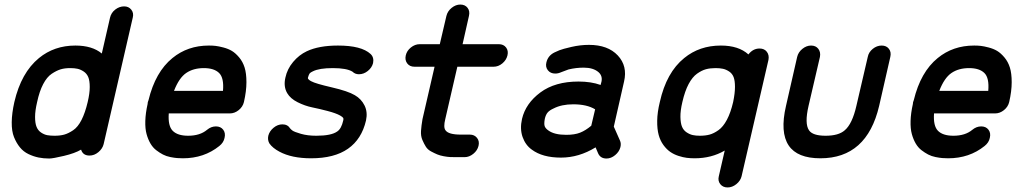

<svg xmlns="http://www.w3.org/2000/svg" viewBox="-20 -677 4520 843"><path d="M365 -229Q374 -267 374 -295Q374 -323 367.5 -338.5Q361 -354 347.5 -363Q334 -372 320.5 -375Q307 -378 288 -378Q264 -378 246 -372.5Q228 -367 207 -353Q186 -339 169.5 -307.5Q153 -276 143 -229Q134 -191 134 -163.5Q134 -136 140.5 -120Q147 -104 160.5 -95Q174 -86 187.5 -83.5Q201 -81 220 -81Q244 -81 262 -86Q280 -91 301 -105Q322 -119 338 -150.5Q354 -182 365 -229ZM463 -599Q468 -621 486 -635Q504 -649 525 -649Q545 -649 556.5 -634.5Q568 -620 563 -600L435 -44Q430 -24 412 -9Q394 6 373 6Q344 6 336 -20Q309 -4 260.5 7.5Q212 19 196 19Q171 19 149 14.5Q127 10 105 -0.5Q83 -11 67.5 -30Q52 -49 41.5 -75Q31 -101 31.5 -140.5Q32 -180 43 -229Q73 -358 151 -422Q218 -477 311 -477Q385 -477 427 -442Z M959 -278Q964 -335 942 -356.5Q920 -378 875 -378Q829 -378 797.5 -356.5Q766 -335 744 -278ZM721 -179Q717 -124 738.5 -102.5Q760 -81 806 -81Q858 -81 889 -107Q907 -122 928 -122Q949 -122 960 -107.5Q971 -93 966 -72Q962 -51 943 -36Q876 18 783 18Q770 18 757.5 17Q745 16 727.5 12.5Q710 9 695.5 1.5Q681 -6 666 -17.5Q651 -29 640.5 -47Q630 -65 623.5 -88.5Q617 -112 618 -146Q619 -180 628 -220Q628 -224 629 -228.5Q630 -233 632 -237Q662 -361 737 -422Q804 -477 897 -477Q897 -477 898 -477Q913 -477 926.5 -475.5Q940 -474 961 -468.5Q982 -463 998 -453.5Q1014 -444 1030 -425Q1046 -406 1054 -380.5Q1062 -355 1062 -316Q1062 -277 1051 -229Q1046 -208 1028 -193.5Q1010 -179 989 -179Z M1464 -477Q1567 -477 1607 -440Q1623 -425 1618 -400Q1613 -380 1595 -365.5Q1577 -351 1556 -351Q1539 -351 1528 -362Q1503 -378 1441 -378Q1382 -378 1354 -364Q1343 -359 1339.5 -354.5Q1336 -350 1332 -336Q1332 -334 1332 -333Q1332 -332 1333 -330.5Q1334 -329 1337.5 -326Q1341 -323 1347 -320Q1365 -310 1436.5 -293.5Q1508 -277 1538 -259Q1566 -243 1580.5 -214Q1595 -185 1587 -148Q1568 -66 1508 -24Q1448 18 1346 18Q1261 18 1207 -11Q1177 -27 1163 -47Q1154 -62 1158 -81Q1163 -101 1181 -116Q1199 -131 1220 -131Q1243 -131 1254 -113Q1257 -109 1264.5 -103.5Q1272 -98 1301 -89.5Q1330 -81 1369 -81Q1435 -81 1461 -100Q1479 -112 1487 -148Q1489 -155 1487 -159Q1485 -163 1473 -170Q1455 -180 1419 -189.5Q1383 -199 1351 -205.5Q1319 -212 1287 -228Q1255 -244 1241 -268Q1224 -297 1233 -336Q1241 -374 1267 -405Q1293 -436 1327 -452Q1380 -477 1464 -477Z M1940 -607Q1945 -628 1963 -642.5Q1981 -657 2001 -657Q2022 -657 2033 -642.5Q2044 -628 2039 -607L2011 -483H2170Q2191 -483 2202 -468.5Q2213 -454 2208 -433.5Q2203 -413 2185.5 -398.5Q2168 -384 2147 -384H1988L1935 -154Q1926 -118 1936 -105Q1949 -86 2003 -86H2042Q2042 -86 2043 -86Q2063 -86 2074.5 -71.5Q2086 -57 2081 -36.5Q2076 -16 2058 -1.5Q2040 13 2020 13Q2019 13 2019 13H1980Q1967 13 1956 12.5Q1945 12 1928.5 9Q1912 6 1900 1Q1888 -4 1873 -12Q1858 -20 1850 -32.5Q1842 -45 1834.5 -62.5Q1827 -80 1828.5 -102.5Q1830 -125 1835 -154L1888 -384H1800Q1779 -384 1768 -398.5Q1757 -413 1761.5 -433.5Q1766 -454 1784 -468.5Q1802 -483 1823 -483H1911Z M2466 -85Q2503 -85 2527 -94.5Q2551 -104 2576 -125L2593 -197Q2557 -219 2497 -219Q2446 -219 2411 -201Q2393 -193 2384.5 -183Q2376 -173 2372 -155Q2368 -133 2371.5 -123Q2375 -113 2388 -104Q2414 -85 2466 -85ZM2272 -155Q2288 -223 2352.5 -271Q2417 -319 2520 -319Q2575 -319 2617 -304L2621 -319Q2626 -344 2608 -360Q2585 -380 2543 -380Q2509 -380 2476 -372Q2444 -360 2444 -360Q2431 -354 2418 -354Q2397 -354 2385.5 -368.5Q2374 -383 2379 -403Q2386 -433 2415 -447Q2423 -451 2436.5 -456.5Q2450 -462 2489 -471Q2528 -480 2566 -480Q2649 -480 2692.5 -433.5Q2736 -387 2720 -319L2675 -121L2702 -60Q2708 -47 2704 -31Q2699 -11 2681 4Q2663 19 2643 19Q2616 19 2606 -4L2595 -30Q2522 15 2443 15Q2362 15 2315 -20Q2287 -40 2274.5 -75.5Q2262 -111 2272 -155Z M3199 -229Q3207 -268 3207 -295.5Q3207 -323 3201 -338.5Q3195 -354 3181.5 -363Q3168 -372 3154 -375Q3140 -378 3122 -378Q3098 -378 3079.5 -373Q3061 -368 3040.5 -353.5Q3020 -339 3003.5 -308Q2987 -277 2976 -229Q2967 -191 2967.5 -163.5Q2968 -136 2974.5 -120.5Q2981 -105 2994.5 -96Q3008 -87 3021.5 -84Q3035 -81 3053 -81Q3077 -81 3095.5 -86Q3114 -91 3134.5 -105.5Q3155 -120 3171.5 -151Q3188 -182 3199 -229ZM3030 18Q3012 18 2995.5 16Q2979 14 2959 7.5Q2939 1 2923 -10Q2907 -21 2893 -40Q2879 -59 2872 -84.5Q2865 -110 2865.5 -147Q2866 -184 2877 -229Q2906 -359 2984 -422Q3051 -477 3145 -477Q3223 -477 3266 -438Q3286 -464 3315 -464Q3336 -464 3347 -449.5Q3358 -435 3354 -414L3236 97Q3231 117 3213 131.5Q3195 146 3174.5 146Q3154 146 3142.5 131.5Q3131 117 3136 97L3162 -16Q3104 18 3030 18Z M3480 -427Q3485 -448 3503 -462.5Q3521 -477 3541 -477Q3562 -477 3573 -462.5Q3584 -448 3580 -427L3530 -212Q3512 -134 3532 -105Q3548 -81 3605 -81Q3662 -81 3689 -105Q3722 -133 3740 -212L3790 -427Q3794 -448 3812 -462.5Q3830 -477 3851 -477Q3872 -477 3883 -462.5Q3894 -448 3889 -427L3840 -212Q3786 18 3582 18Q3481 18 3443 -38Q3404 -96 3431 -212Z M4319 -278Q4324 -335 4302 -356.5Q4280 -378 4235 -378Q4189 -378 4157.5 -356.5Q4126 -335 4104 -278ZM4081 -179Q4077 -124 4098.5 -102.5Q4120 -81 4166 -81Q4218 -81 4249 -107Q4267 -122 4288 -122Q4309 -122 4320 -107.5Q4331 -93 4326 -72Q4322 -51 4303 -36Q4236 18 4143 18Q4130 18 4117.5 17Q4105 16 4087.5 12.5Q4070 9 4055.5 1.5Q4041 -6 4026 -17.5Q4011 -29 4000.5 -47Q3990 -65 3983.5 -88.5Q3977 -112 3978 -146Q3979 -180 3988 -220Q3988 -224 3989 -228.5Q3990 -233 3992 -237Q4022 -361 4097 -422Q4164 -477 4257 -477Q4257 -477 4258 -477Q4273 -477 4286.5 -475.5Q4300 -474 4321 -468.5Q4342 -463 4358 -453.5Q4374 -444 4390 -425Q4406 -406 4414 -380.5Q4422 -355 4422 -316Q4422 -277 4411 -229Q4406 -208 4388 -193.5Q4370 -179 4349 -179Z"/></svg>

Font: Brass Mono
Style: Bold Italic
Weight: 700
Italic angle: -13°
Monospace: yes
Version: Version 1.000; ttfautohint (v1.8.3) -l 8 -r 50 -G 200 -x 14 